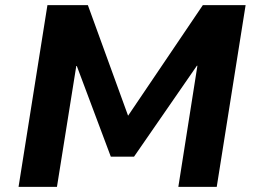

<svg xmlns="http://www.w3.org/2000/svg" viewBox="-20 -725 994 745"><path d="M52 0 164 -705H321L477 -276L767 -705H933L821 0H672L746 -470H744L500 -117H410L278 -469H276L201 0Z"/></svg>

Font: Nunito Sans 7pt ExtraBold
Style: Italic
Weight: 800
Italic angle: -9°
Designer: Vernon Adams
Foundry: Vernon Adams
Version: Version 3.101;gftools[0.9.27]